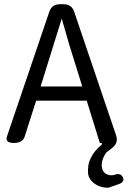

<svg xmlns="http://www.w3.org/2000/svg" viewBox="-20 -676 604 908"><path d="M492 212Q452 212 424 190Q396 168 396 136.5Q396 105 403 86Q416 51 445 22L457 12Q471 0 452 0L390 -200H151L97 -31Q88 0 45.5 0Q3 0 13 -31L213 -620Q225 -656 263 -656H281Q319 -656 331 -620L529 -36Q541 0 511 23L483 45Q461 76 461 103Q461 130 475 141.5Q489 153 507 153L518 152Q549 139 560.5 161.5Q572 184 541 195ZM272 -588 172 -267H369L338 -367Q310 -452 272 -588Z"/></svg>

Font: Raw Maruko Gothic CJK TC
Style: Regular
Weight: 400
Version: Version 1.001